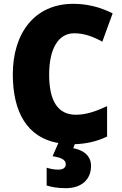

<svg xmlns="http://www.w3.org/2000/svg" viewBox="-20 -744 637 1004"><path d="M456 124C456 65 410 40 363 31L371 10C433 8 488 -5 540 -30V-189C486 -164 434 -144 377 -144C283 -144 237 -215 237 -354C237 -489 285 -570 368 -570C421 -570 468 -552 515 -526L569 -674C501 -709 430 -724 363 -724C162 -724 47 -572 47 -355C47 -157 123 -24 285 4L255 73C302 80 324 92 324 115C324 133 310 143 285 143C266 143 246 140 224 133V226C248 234 283 240 324 240C406 240 456 195 456 124Z"/></svg>

Font: Noto Sans Armenian SemiCondensed Black
Style: Regular
Weight: 900
Width: 4
Designer: Monotype Design Team
Foundry: Monotype Imaging Inc.
Version: Version 2.008